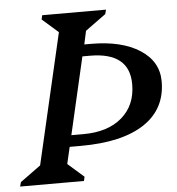

<svg xmlns="http://www.w3.org/2000/svg" viewBox="-77 -737 722 785"><g transform="rotate(-5 284.5 -345.0)"><path d="M-26 0 -21 -18 63 -79 187 -615 121 -673 125 -690H387L382 -672L298 -611L286 -556H313Q439 -556 513.5 -508Q588 -460 588 -378Q588 -265 497 -204.5Q406 -144 235 -144H190L174 -75L240 -17L236 0ZM305 -508H274L201 -191H251Q351 -191 409 -241Q467 -291 467 -377Q467 -508 305 -508Z"/></g></svg>

Font: Platypi
Style: Italic
Weight: 400
Italic angle: -13°
Designer: David Sargent
Foundry: Bolt Cutter Type
Version: Version 1.200; ttfautohint (v1.8.4.7-5d5b)